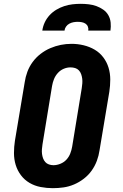

<svg xmlns="http://www.w3.org/2000/svg" viewBox="-20 -975 640 1003"><path d="M256 8Q224 8 192.5 2Q161 -4 134.5 -19.5Q108 -35 89.5 -59.5Q71 -84 62 -113.5Q53 -143 53 -175.5Q53 -208 58 -240L109 -545Q113 -573 123 -600Q133 -627 150.5 -651Q168 -675 192 -693.5Q216 -712 243 -723.5Q270 -735 297.5 -740.5Q325 -746 354 -746Q386 -746 417 -738.5Q448 -731 474.5 -715.5Q501 -700 519.5 -675.5Q538 -651 547 -621.5Q556 -592 556 -559.5Q556 -527 551 -495L500 -190Q496 -162 486 -135Q476 -108 459 -84Q442 -60 418 -41.5Q394 -23 367 -11.5Q340 0 312 4Q284 8 256 8ZM259 -112Q277 -112 295.5 -119.5Q314 -127 327 -141Q340 -155 347 -173Q354 -191 357 -209L407 -514Q409 -527 410 -539.5Q411 -552 409.5 -564Q408 -576 404 -587.5Q400 -599 392 -607.5Q384 -616 372.5 -619.5Q361 -623 348 -623Q330 -623 312.5 -615.5Q295 -608 282 -593.5Q269 -579 262 -561.5Q255 -544 252 -526L202 -221Q200 -208 199 -195.5Q198 -183 199.5 -171Q201 -159 205 -148Q209 -137 216.5 -128.5Q224 -120 235.5 -116Q247 -112 259 -112ZM201 -815Q204 -837 213.5 -857.5Q223 -878 238.5 -895Q254 -912 274 -924Q294 -936 315.5 -943Q337 -950 358.5 -952.5Q380 -955 402 -955Q423 -955 444 -952.5Q465 -950 484 -943Q503 -936 519.5 -924.5Q536 -913 546 -895.5Q556 -878 558 -857Q560 -836 557 -815H441Q443 -826 439 -836Q435 -846 426.5 -851.5Q418 -857 407.5 -859Q397 -861 386 -861Q375 -861 364 -859Q353 -857 342.5 -851.5Q332 -846 325 -836Q318 -826 317 -815Z"/></svg>

Font: Iosevka Curly Slab HvExObl
Style: Regular
Weight: 900
Width: 7
Italic angle: -9°
Monospace: yes
Designer: Belleve Invis
Foundry: Belleve Invis
Version: Version 11.1.0; ttfautohint (v1.8.3)